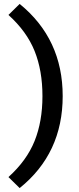

<svg xmlns="http://www.w3.org/2000/svg" viewBox="-20 -767 402 977"><path d="M80 190 23 134Q116 50 156 -49.5Q196 -149 196 -278Q196 -408 156 -507.5Q116 -607 23 -691L80 -747Q299 -569 299 -278Q299 14 80 190Z"/></svg>

Font: Elaine Sans Medium
Style: Regular
Weight: 500
Designer: Wei Huang
Foundry: Wei Huang
Version: Version 2.001;PS 002.001;hotconv 1.0.88;makeotf.lib2.5.64775